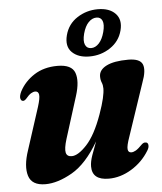

<svg xmlns="http://www.w3.org/2000/svg" viewBox="-50 -706 643 760"><g transform="rotate(-5 271.5 -326.0)"><path d="M508.5 -120.5Q518 -120.5 519.5 -110.2Q521 -100 513 -87.5Q486.5 -44 442.5 -17.2Q398.5 9.5 352 9.5Q286 9.5 286 -44.5Q286 -64 295 -89.2Q304 -114.5 314.5 -142Q264.5 -56.5 206.8 -23.5Q149 9.5 100.5 9.5Q46.5 9.5 34.2 -29.5Q22 -68.5 43 -130.5L97 -297.5Q108 -332 106 -345.8Q104 -359.5 91.5 -359.5Q83.5 -359.5 74.5 -354Q65.5 -348.5 53 -333.5Q45.5 -326 40.5 -327Q33 -327 30.5 -336.8Q28 -346.5 36.5 -364.5Q56.5 -403 95.2 -428Q134 -453 188 -453Q244.5 -453 256.8 -419.2Q269 -385.5 251 -328.5L198.5 -161.5Q187 -124 190.8 -108Q194.5 -92 213.5 -92Q239 -92 273.8 -129.5Q308.5 -167 337 -246.5Q350.5 -284.5 356 -308.8Q361.5 -333 361.5 -348Q361.5 -361.5 357 -372Q352.5 -382.5 352.5 -396.5Q352.5 -422.5 382.5 -437.8Q412.5 -453 469 -453Q516 -453 525.8 -429.2Q535.5 -405.5 517.5 -358L447 -148.5Q434.5 -113.5 436 -100Q437.5 -86.5 450 -86.5Q458 -86.5 468 -92.2Q478 -98 495 -115.5Q502.5 -121.5 508.5 -120.5ZM318 -479Q273.5 -479 249 -503Q224.5 -527 236 -571Q247.5 -614.5 284.5 -638.5Q321.5 -662.5 366.5 -662.5Q412.5 -662.5 436.2 -637.8Q460 -613 449 -571Q438 -528.5 401 -503.8Q364 -479 318 -479ZM358.5 -630Q341.5 -630 327 -615.2Q312.5 -600.5 304.5 -571Q297 -542 303.8 -526.8Q310.5 -511.5 327.5 -511.5Q344.5 -511.5 358.8 -527Q373 -542.5 380.5 -571Q388 -600 381.8 -615Q375.5 -630 358.5 -630Z"/></g></svg>

Font: Fraunces 144pt Soft
Style: Bold Italic
Weight: 700
Italic angle: -16°
Version: Version 1.000;[b76b70a41]